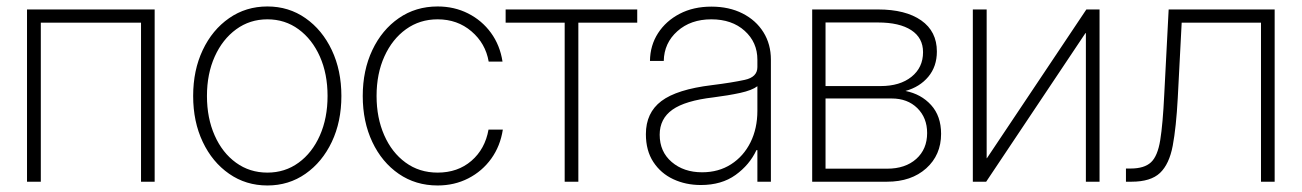

<svg xmlns="http://www.w3.org/2000/svg" viewBox="-20 -565 4047 597"><path d="M460.9 -535.6V0H418.5V-494.6H106.9V0H64V-535.6Z M811.5 11.7Q744.6 11.7 692.4 -24.7Q640.1 -61 610.4 -123.8Q580.6 -186.5 580.6 -266.6Q580.6 -346.7 610.4 -409.4Q640.1 -472.2 692.4 -508.5Q744.6 -544.9 811.5 -544.9Q877.9 -544.9 929.9 -508.5Q981.9 -472.2 1011.7 -409.2Q1041.5 -346.2 1041.5 -266.6Q1041.5 -186.5 1011.7 -123.8Q981.9 -61 929.9 -24.7Q877.9 11.7 811.5 11.7ZM811.5 -28.3Q866.2 -28.3 908.4 -59.1Q950.7 -89.8 974.6 -143.8Q998.5 -197.8 998.5 -266.6Q998.5 -335.4 974.6 -389.2Q950.7 -442.9 908.4 -473.9Q866.2 -504.9 811.5 -504.9Q756.8 -504.9 714.4 -473.9Q671.9 -442.9 647.7 -389.2Q623.5 -335.4 623.5 -266.6Q623.5 -197.8 647.5 -143.8Q671.4 -89.8 713.9 -59.1Q756.3 -28.3 811.5 -28.3Z M1340.8 11.7Q1272.5 11.7 1220 -24.4Q1167.5 -60.5 1137.7 -123.5Q1107.9 -186.5 1107.9 -266.6Q1107.9 -346.2 1137.7 -409.2Q1167.5 -472.2 1220 -508.5Q1272.5 -544.9 1340.8 -544.9Q1392.6 -544.9 1435.5 -523.2Q1478.5 -501.5 1506.6 -462.9Q1534.7 -424.3 1542.5 -373.5H1499.5Q1489.7 -430.2 1446 -467.5Q1402.3 -504.9 1340.8 -504.9Q1285.2 -504.9 1242.4 -474.1Q1199.7 -443.4 1175.3 -389.6Q1150.9 -335.9 1150.9 -266.6Q1150.9 -198.7 1174.6 -144.8Q1198.2 -90.8 1241 -59.6Q1283.7 -28.3 1340.8 -28.3Q1403.3 -28.3 1445.8 -64.9Q1488.3 -101.6 1499 -162.1H1543.5Q1535.6 -110.8 1507.6 -71.8Q1479.5 -32.7 1436.3 -10.5Q1393.1 11.7 1340.8 11.7Z M1735.8 0V-494.6H1552.2V-535.6H1961.4V-494.6H1778.3V0Z M2159.2 10.3Q2112.3 10.3 2073.5 -7.8Q2034.7 -25.9 2011.5 -61.3Q1988.3 -96.7 1988.3 -147.9Q1988.3 -214.4 2036.4 -250.7Q2084.5 -287.1 2193.8 -300.3Q2256.3 -308.1 2295.7 -316.7Q2335 -325.2 2335 -356.4V-379.4Q2335 -433.6 2295.4 -469.2Q2255.9 -504.9 2191.9 -504.9Q2127.4 -504.9 2086.2 -468Q2044.9 -431.2 2043.9 -375.5H2001Q2001.5 -423.8 2026.1 -461.9Q2050.8 -500 2093.5 -522.2Q2136.2 -544.4 2191.9 -544.4Q2247.1 -544.4 2288.8 -523.2Q2330.6 -502 2353.8 -464.8Q2377 -427.7 2377 -379.4V0H2335V-98.1H2332Q2310.5 -52.2 2267.1 -21Q2223.6 10.3 2159.2 10.3ZM2163.1 -29.3Q2214.4 -29.3 2253.2 -54.2Q2292 -79.1 2313.5 -122.3Q2335 -165.5 2335 -220.7V-296.9Q2318.4 -284.2 2281.5 -276.1Q2244.6 -268.1 2198.2 -262.2Q2110.4 -252 2070.8 -223.9Q2031.2 -195.8 2031.2 -146Q2031.2 -93.3 2068.6 -61.3Q2106 -29.3 2163.1 -29.3Z M2505.4 0V-535.6H2710Q2795.9 -535.6 2844.5 -501.5Q2893.1 -467.3 2893.1 -404.8Q2893.1 -358.4 2866.5 -326.4Q2839.8 -294.4 2795.4 -282.2Q2844.2 -272.5 2875.2 -238.3Q2906.2 -204.1 2906.2 -148.9Q2906.2 -83 2859.9 -41.5Q2813.5 0 2738.3 0ZM2546.9 -40.5H2738.3Q2794.9 -40.5 2828.9 -70.8Q2862.8 -101.1 2862.8 -151.4Q2862.8 -198.7 2832.3 -228.8Q2801.8 -258.8 2752.4 -258.8H2546.9ZM2546.9 -297.4H2718.3Q2778.3 -297.4 2814.2 -326.2Q2850.1 -355 2850.1 -402.8Q2850.1 -447.3 2813.5 -471.2Q2776.9 -495.1 2710 -495.1H2546.9Z M3398.9 0H3356.4V-461.9H3355L3046.4 0H3004.9V-535.6H3047.9V-73.2H3048.8L3357.9 -535.6H3398.9Z M3481 0V-41H3495.6Q3538.1 -41 3558.8 -60.3Q3579.6 -79.6 3587.6 -129.4Q3595.7 -179.2 3600.1 -271.5L3613.8 -535.6H3943.4V0H3900.9V-494.6H3654.3L3642.1 -260.3Q3637.2 -169.4 3626.5 -112.1Q3615.7 -54.7 3586.9 -27.3Q3558.1 0 3498.5 0Z"/></svg>

Font: Inter Display Extra Light
Style: Regular
Weight: 200
Designer: Rasmus Andersson
Foundry: rsms
Version: Version 4.000;git-4fc901f